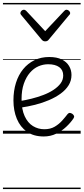

<svg xmlns="http://www.w3.org/2000/svg" viewBox="-20 -905 566 1300"><path d="M276 19Q208 19 162.5 -13Q117 -45 94 -100.5Q71 -156 71 -225Q71 -290 88 -344Q105 -398 137 -437Q169 -476 213.5 -497.5Q258 -519 313 -519Q365 -519 398 -502.5Q431 -486 447.5 -458.5Q464 -431 464 -397Q464 -359 444.5 -327.5Q425 -296 390.5 -271Q356 -246 311.5 -227Q267 -208 217.5 -195.5Q168 -183 118 -176L117 -221Q154 -227 194 -237Q234 -247 272.5 -261.5Q311 -276 341.5 -296Q372 -316 390 -340Q408 -364 408 -394Q408 -431 381 -450.5Q354 -470 306 -470Q272 -470 240 -456Q208 -442 182.5 -412.5Q157 -383 141.5 -338.5Q126 -294 126 -234Q126 -164 147 -118.5Q168 -73 203 -51.5Q238 -30 280 -30Q321 -30 350 -47Q379 -64 400.5 -88Q422 -112 438 -133Q445 -141 453 -140.5Q461 -140 470 -134Q478 -128 481 -120.5Q484 -113 478 -104Q459 -75 428.5 -46.5Q398 -18 360 0.5Q322 19 276 19ZM431 -839Q439 -839 447 -832Q455 -825 455 -816Q455 -814 454 -810.5Q453 -807 449 -804L311 -638Q307 -632 301 -628.5Q295 -625 286 -625Q277 -625 271.5 -628.5Q266 -632 261 -638L123 -804Q120 -807 119 -810.5Q118 -814 118 -816Q118 -825 125.5 -832Q133 -839 141 -839Q146 -839 150 -837Q154 -835 158 -831L286 -694L415 -831Q419 -835 422.5 -837Q426 -839 431 -839ZM0 365H526V375H0ZM0 -20H526V0H0ZM0 -505H526V-500H0ZM0 -885H526V-875H0Z"/></svg>

Font: Playwrite GB S Guides
Style: Regular
Weight: 400
Designer: Veronika Burian, José Scaglione
Foundry: TypeTogether
Version: Version 1.003